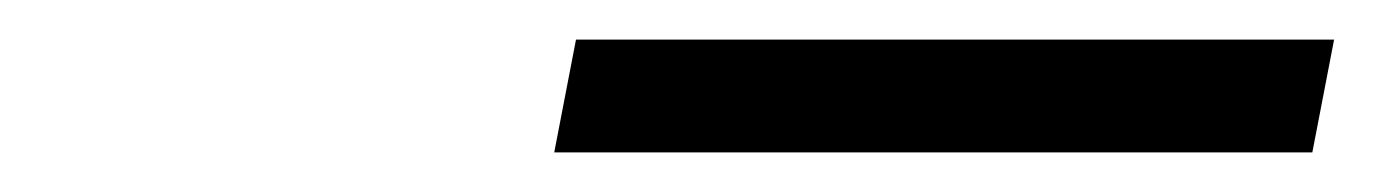

<svg xmlns="http://www.w3.org/2000/svg" viewBox="-20 -827 694 97"><path d="M260 -750 271 -807H654L643 -750Z"/></svg>

Font: Teachers
Style: Italic
Weight: 400
Italic angle: -11°
Designer: Alfredo Marco Pradil, Chank Diesel
Version: Version 1.001